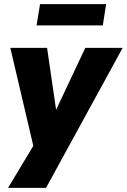

<svg xmlns="http://www.w3.org/2000/svg" viewBox="-20 -730 614 930"><path d="M19 180 153 -43 152 22 30 -498H208L256 -169H238L393 -498H574L203 180ZM157 -607 174 -710H494L478 -607Z"/></svg>

Font: Nunito Sans 10pt SemiCondensed Black
Style: Italic
Weight: 900
Width: 4
Italic angle: -9°
Designer: Vernon Adams
Foundry: Vernon Adams
Version: Version 3.101;gftools[0.9.27]